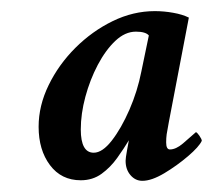

<svg xmlns="http://www.w3.org/2000/svg" viewBox="-20 -567 385 347"><path d="M237.3 -240.2Q224.6 -240.2 215.8 -250.5Q207 -260.7 207 -276.4Q207 -281.2 209.5 -294.9Q211.9 -308.6 212.9 -313.5Q204.1 -298.8 191.9 -281.7Q179.7 -264.6 163.6 -252.9Q147.5 -241.2 126 -241.2Q90.8 -241.2 70.3 -268.6Q49.8 -295.9 49.8 -337.9Q49.8 -376 67.9 -413.1Q85.9 -450.2 116.2 -480.5Q146.5 -510.7 183.6 -528.8Q220.7 -546.9 259.8 -546.9Q276.4 -546.9 293 -543.9Q309.6 -541 321.3 -535.2L285.2 -346.7Q282.2 -331.1 281.2 -324.2Q280.3 -317.4 280.3 -309.6Q280.3 -296.9 287.1 -296.9Q297.9 -296.9 310.5 -307.6Q323.2 -318.4 334 -328.1Q335.9 -328.1 340.3 -321.8Q344.7 -315.4 344.7 -312.5Q339.8 -301.8 319.8 -284.7Q299.8 -267.6 276.9 -253.9Q253.9 -240.2 237.3 -240.2ZM149.4 -291Q165 -291 182.1 -313Q199.2 -335 213.9 -368.7Q228.5 -402.3 235.4 -437.5L249 -502.9Q243.2 -509.8 225.6 -509.8Q206.1 -509.8 188.5 -493.2Q170.9 -476.6 156.7 -449.7Q142.6 -422.9 134.3 -392.1Q126 -361.3 126 -333Q126 -291 149.4 -291Z"/></svg>

Font: Crimson Text SemiBold
Style: Italic
Weight: 600
Italic angle: -11°
Designer: Sebastian Kosch
Foundry: Sebastian Kosch
Version: Version 1.100; ttfautohint (v1.8.4)